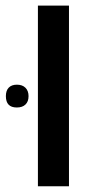

<svg xmlns="http://www.w3.org/2000/svg" viewBox="-61 -650 332 670"><path d="M71.3 0V-630.4H179.7V0ZM-2.4 -274.9Q-40.5 -274.9 -40.5 -314.5Q-40.5 -334 -30.5 -344.2Q-20.5 -354.5 -2 -354.5Q17.1 -354.5 27.8 -343.8Q38.6 -333 38.6 -314.5Q38.6 -295.4 27.8 -285.2Q17.1 -274.9 -2.4 -274.9Z"/></svg>

Font: Open Sans SemiCondensed SemiBold
Style: Regular
Weight: 600
Width: 4
Designer: Monotype Design Team
Foundry: Monotype Imaging Inc.
Version: Version 3.000